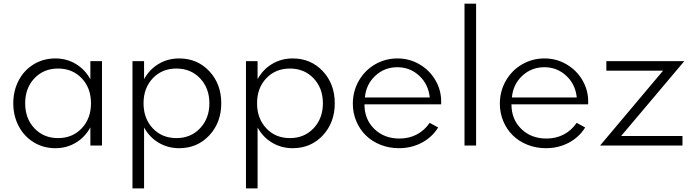

<svg xmlns="http://www.w3.org/2000/svg" viewBox="-20 -802 3810 1058"><path d="M285.2 14.6Q219.2 14.6 166.3 -17.6Q113.3 -49.8 83.3 -106.4Q53.2 -163.1 53.2 -232.9Q53.2 -302.7 83.3 -359.4Q113.3 -416 166.3 -448Q219.2 -480 285.2 -480Q347.2 -480 397.7 -449.7Q448.2 -419.4 478 -365.2V-465.3H542V0H478V-100.1Q448.2 -45.9 397.7 -15.6Q347.2 14.6 285.2 14.6ZM299.8 -41Q379.4 -41 430.4 -95Q481.4 -148.9 481.4 -232.9Q481.4 -316.9 430.4 -370.6Q379.4 -424.3 299.8 -424.3Q220.7 -424.3 169.7 -370.6Q118.7 -316.9 118.7 -232.9Q118.7 -148.9 169.7 -95Q220.7 -41 299.8 -41Z M710 -465.3H773.9V-365.7Q803.7 -419.9 854.5 -450Q905.3 -480 967.3 -480Q1067.4 -480 1133.3 -409.7Q1199.2 -339.4 1199.2 -232.9Q1199.2 -126.5 1133.3 -55.9Q1067.4 14.6 967.3 14.6Q905.3 14.6 854.5 -15.4Q803.7 -45.4 773.9 -99.6V236.3H710ZM952.1 -41Q1031.2 -41 1082.5 -95.2Q1133.8 -149.4 1133.8 -232.9Q1133.8 -316.4 1082.5 -370.4Q1031.2 -424.3 952.1 -424.3Q872.6 -424.3 821.8 -370.6Q771 -316.9 771 -232.9Q771 -148.9 821.8 -95Q872.6 -41 952.1 -41Z M1335.4 -465.3H1399.4V-365.7Q1429.2 -419.9 1480 -450Q1530.8 -480 1592.8 -480Q1692.9 -480 1758.8 -409.7Q1824.7 -339.4 1824.7 -232.9Q1824.7 -126.5 1758.8 -55.9Q1692.9 14.6 1592.8 14.6Q1530.8 14.6 1480 -15.4Q1429.2 -45.4 1399.4 -99.6V236.3H1335.4ZM1577.6 -41Q1656.7 -41 1708 -95.2Q1759.3 -149.4 1759.3 -232.9Q1759.3 -316.4 1708 -370.4Q1656.7 -424.3 1577.6 -424.3Q1498 -424.3 1447.3 -370.6Q1396.5 -316.9 1396.5 -232.9Q1396.5 -148.9 1447.3 -95Q1498 -41 1577.6 -41Z M1924.3 -230.5Q1924.3 -299.8 1957.5 -357.4Q1990.7 -415 2047.1 -447.5Q2103.5 -480 2169.9 -480Q2236.8 -480 2292.5 -447Q2348.1 -414.1 2379.6 -359.6Q2411.1 -305.2 2411.1 -242.2Q2411.1 -231.9 2410.6 -227.1H1988.3Q1988.3 -144.5 2042.5 -91.6Q2096.7 -38.6 2181.2 -38.6Q2233.9 -38.6 2276.4 -60.8Q2318.8 -83 2347.7 -125L2394.5 -99.6Q2361.3 -45.9 2304.2 -15.6Q2247.1 14.6 2178.2 14.6Q2123.5 14.6 2076.2 -4.4Q2028.8 -23.4 1995.6 -56.2Q1962.4 -88.9 1943.4 -134Q1924.3 -179.2 1924.3 -230.5ZM2169.4 -431.6Q2098.6 -431.6 2047.9 -384.3Q1997.1 -336.9 1990.7 -265.1H2348.1Q2340.8 -337.4 2290.3 -384.5Q2239.7 -431.6 2169.4 -431.6Z M2603.5 0H2539.6V-781.7H2603.5Z M2734.4 -230.5Q2734.4 -299.8 2767.6 -357.4Q2800.8 -415 2857.2 -447.5Q2913.6 -480 2980 -480Q3046.9 -480 3102.5 -447Q3158.2 -414.1 3189.7 -359.6Q3221.2 -305.2 3221.2 -242.2Q3221.2 -231.9 3220.7 -227.1H2798.3Q2798.3 -144.5 2852.5 -91.6Q2906.7 -38.6 2991.2 -38.6Q3043.9 -38.6 3086.4 -60.8Q3128.9 -83 3157.7 -125L3204.6 -99.6Q3171.4 -45.9 3114.3 -15.6Q3057.1 14.6 2988.3 14.6Q2933.6 14.6 2886.2 -4.4Q2838.9 -23.4 2805.7 -56.2Q2772.5 -88.9 2753.4 -134Q2734.4 -179.2 2734.4 -230.5ZM2979.5 -431.6Q2908.7 -431.6 2857.9 -384.3Q2807.1 -336.9 2800.8 -265.1H3158.2Q3150.9 -337.4 3100.3 -384.5Q3049.8 -431.6 2979.5 -431.6Z M3740.7 0H3286.6L3633.8 -412.6H3321.3V-465.3H3751L3402.8 -52.7H3740.7Z"/></svg>

Font: Spartan MB
Style: Regular
Weight: 400
Designer: Matt Bailey, Mirko Velimirovic
Foundry: Matt Bailey
Version: Version 1.005